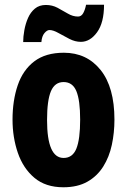

<svg xmlns="http://www.w3.org/2000/svg" viewBox="-20 -782 538 812"><path d="M464 -276Q464 -221 453 -169.5Q442 -118 416.5 -77.5Q391 -37 349.5 -13.5Q308 10 248 10Q173 10 125.5 -30Q78 -70 55.5 -135.5Q33 -201 33 -276Q33 -357 55 -421.5Q77 -486 125 -522.5Q173 -559 250 -559Q347 -559 405.5 -486Q464 -413 464 -276ZM179 -274Q179 -114 249 -114Q287 -114 303 -153.5Q319 -193 319 -276Q319 -358 303 -396.5Q287 -435 249 -435Q212 -435 195.5 -396.5Q179 -358 179 -274ZM78 -604Q78 -627 83 -654.5Q88 -682 98.5 -706Q109 -730 127.5 -745.5Q146 -761 174 -761Q201 -761 223.5 -749Q246 -737 267 -724.5Q288 -712 310 -712Q324 -712 332 -726.5Q340 -741 344 -762H420Q420 -686 390.5 -645.5Q361 -605 322 -605Q298 -605 273.5 -617.5Q249 -630 227 -642.5Q205 -655 189 -655Q179 -655 168 -642Q157 -629 155 -604Z"/></svg>

Font: Noto Sans Telugu ExtraCondensed ExtraBold
Style: Regular
Weight: 800
Width: 2
Designer: Jelle Bosma - Monotype Design Team
Foundry: Monotype Imaging Inc.
Version: Version 2.005; ttfautohint (v1.8.4.7-5d5b)